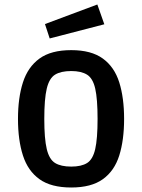

<svg xmlns="http://www.w3.org/2000/svg" viewBox="-20 -821 632 854"><path d="M297 13Q207 13 155.5 -24Q104 -61 82 -129.5Q60 -198 60 -292Q60 -386 82 -454.5Q104 -523 155.5 -560.5Q207 -598 297 -598Q386 -598 437.5 -560.5Q489 -523 510.5 -454.5Q532 -386 532 -292Q532 -198 510.5 -129.5Q489 -61 437.5 -24Q386 13 297 13ZM297 -80Q342 -80 367.5 -96Q393 -112 403.5 -158Q414 -204 414 -292Q414 -381 403.5 -427Q393 -473 367 -489Q341 -505 297 -505Q251 -505 225 -489Q199 -473 188 -427Q177 -381 177 -292Q177 -204 188 -158Q199 -112 225 -96Q251 -80 297 -80ZM201 -650 180 -714 413 -801 444 -713Z"/></svg>

Font: Ruda
Style: Bold
Weight: 700
Designer: Mariela Monsalve and Angelina Sanchez
Foundry: Mariela Monsalve and Angelina Sanchez
Version: Version 2.000